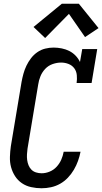

<svg xmlns="http://www.w3.org/2000/svg" viewBox="-20 -997 546 1025"><path d="M202 8Q174 8 146.5 2Q119 -4 97 -19Q75 -34 60.5 -56.5Q46 -79 39 -105Q32 -131 33 -160Q34 -189 38 -217L95 -559Q99 -581 105 -603Q111 -625 121 -646Q131 -667 145.5 -686Q160 -705 179.5 -718.5Q199 -732 221.5 -737.5Q244 -743 266 -743Q288 -743 310 -738.5Q332 -734 350.5 -724.5Q369 -715 383.5 -700Q398 -685 407 -666L419 -735H499L469 -554H389Q392 -575 390 -596Q388 -617 376.5 -632.5Q365 -648 346 -655.5Q327 -663 306 -663Q284 -663 261 -655Q238 -647 221.5 -629.5Q205 -612 196 -590Q187 -568 184 -546L127 -204Q125 -189 124 -173.5Q123 -158 125 -143Q127 -128 132.5 -114.5Q138 -101 148 -91Q158 -81 172.5 -76.5Q187 -72 202 -72Q224 -72 245.5 -81Q267 -90 282.5 -107Q298 -124 307 -144.5Q316 -165 320 -187H410Q405 -162 396.5 -138Q388 -114 374.5 -91Q361 -68 342.5 -48.5Q324 -29 301 -16Q278 -3 252.5 2.5Q227 8 202 8ZM221 -794 159 -853 310 -977H401L506 -847L434 -799L348 -923Z"/></svg>

Font: Iosevka Slab Medium Oblique
Style: Regular
Weight: 500
Italic angle: -9°
Monospace: yes
Designer: Belleve Invis
Foundry: Belleve Invis
Version: Version 11.1.1; ttfautohint (v1.8.3)